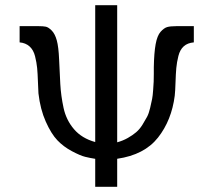

<svg xmlns="http://www.w3.org/2000/svg" viewBox="-20 -714 818 734"><path d="M55 -552V-614H128Q145 -614 155 -612Q165 -610 177.5 -597.5Q190 -585 197 -560Q204 -535 206 -486.5Q208 -438 210.5 -393Q213 -348 223 -301.5Q233 -255 263 -220Q293 -185 344 -171V-694H428V-170Q450 -176 468.5 -186.5Q487 -197 500.5 -208.5Q514 -220 524.5 -237Q535 -254 542 -267Q549 -280 554 -301.5Q559 -323 561.5 -335.5Q564 -348 565.5 -370.5Q567 -393 567.5 -402Q568 -411 568 -432Q568 -453 568 -457Q569 -512 575 -545Q581 -578 594 -592.5Q607 -607 619 -610.5Q631 -614 654 -614H721V-552Q697 -550 682.5 -537Q668 -524 662 -500Q656 -476 654 -454Q652 -432 651 -399Q650 -366 648 -348Q636 -254 584 -188Q532 -122 428 -107V0H344V-107H343Q324 -110 305.5 -114.5Q287 -119 255 -136Q223 -153 199.5 -177.5Q176 -202 155 -249Q134 -296 127 -357Q126 -371 125 -402Q124 -433 122 -454Q120 -475 114 -499Q108 -523 93 -536.5Q78 -550 55 -552Z"/></svg>

Font: CMU Sans Serif
Style: Medium
Weight: 500
Version: Version 0.7.0